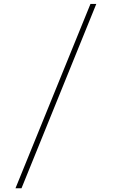

<svg xmlns="http://www.w3.org/2000/svg" viewBox="-20 -832 602 998"><path d="M60.5 146.5 450.2 -811.5H480.5L91.8 146.5Z"/></svg>

Font: Reddit Mono ExtraLight
Style: Regular
Weight: 250
Monospace: yes
Designer: Stephen Hutchings
Foundry: Reddit
Version: Version 1.014